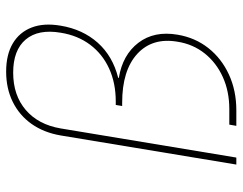

<svg xmlns="http://www.w3.org/2000/svg" viewBox="-101 -676 777 615"><g transform="rotate(-90 287.5 -368.5)"><path d="M67.9 0 161.1 -562.5Q170.4 -616.7 198 -655.8Q225.6 -694.8 268.6 -716.1Q311.5 -737.3 365.7 -737.3Q419.9 -737.3 455.8 -716.1Q491.7 -694.8 506.8 -655.8Q522 -616.7 512.7 -562.5Q501 -492.2 458.3 -444.1Q415.5 -396 345.7 -378.4L345.2 -376.5Q419.4 -364.3 458 -313.7Q496.6 -263.2 483.9 -188.5Q474.6 -132.3 441.2 -89.8Q407.7 -47.4 356.2 -23.7Q304.7 0 241.7 0H191.9L195.8 -22.5H245.6Q302.2 -22.5 348.1 -43.2Q394 -64 423.8 -101.3Q453.6 -138.7 461.4 -188.5Q475.1 -269 422.4 -317.4Q369.6 -365.7 266.1 -365.7H255.4L258.8 -386.2H269.5Q329.1 -386.2 375.5 -407.5Q421.9 -428.7 451.7 -468.3Q481.4 -507.8 490.2 -562.5Q502.4 -634.3 468.5 -674.6Q434.6 -714.8 362.3 -714.8Q290 -714.8 242.9 -674.6Q195.8 -634.3 183.6 -562.5L90.3 0Z"/></g></svg>

Font: Inter Thin
Style: Italic
Weight: 250
Italic angle: -9.3988°
Designer: Rasmus Andersson
Foundry: rsms
Version: Version 4.001;git-66647c0bb